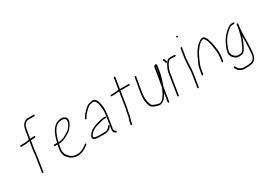

<svg xmlns="http://www.w3.org/2000/svg" viewBox="-15 -1445 3180 2317"><g transform="rotate(-30 1575.0 -286.0)"><path d="M114.3 -422H152.3C181 -422 205.1 -424.7 224.6 -430C228.6 -430 231.7 -430.3 233.8 -431L223.9 -369C222.5 -359.7 220.5 -349.7 218.2 -339L209.6 -266L200.7 -197L173.8 -27C173.4 -24.3 174 -22 175.7 -20C177.4 -18 179.5 -17 182.2 -17C184.9 -17 187.4 -18 189.7 -20C192 -22 193.4 -24.3 193.8 -27L220.7 -197L229.6 -266L238 -338C240.5 -349.3 242.5 -359.7 243.9 -369L254.1 -433H270.6C280.2 -433 294.2 -434 312.6 -436C319.3 -436.7 322.7 -440.3 322.8 -447C322.9 -453.7 319.5 -456.7 312.7 -456C296.4 -454 277.9 -453 257.2 -453L274.8 -564C277.2 -578.9 279.8 -590.2 282.7 -598C284.5 -602.7 287 -609.9 290.5 -619.6C293.9 -629.4 302.7 -640.1 316.8 -651.6C323.1 -656.7 332.6 -660.5 345.5 -663H424.5L432.4 -662C438.1 -660.7 442.1 -663.3 444.1 -670C446.2 -676.7 444 -680.7 437.5 -682H429.5C424.3 -682.7 419.3 -683 414.7 -683H359.7C337.4 -683 319.1 -677.2 304.9 -665.5C286.7 -650.6 275.3 -635.4 270.7 -620C263.3 -602.9 258 -584.2 254.8 -564L236.9 -451C206 -445 178.8 -442 155.5 -442H117.5C110.8 -442 107 -438.7 105.9 -432C104.9 -425.3 107.7 -422 114.3 -422Z M531.6 -247C537 -268.3 541.9 -286.7 546.3 -302C568.2 -370.6 595.5 -415.2 624.4 -436C633.3 -443.3 646.7 -449.3 664.4 -454C697.2 -462.4 721.8 -460.4 738.5 -448C759.4 -428.8 756.4 -396.8 727.8 -352C714.8 -329.5 690.7 -308.5 655.5 -289C649.5 -285.7 642.4 -281.7 634.1 -277C603.1 -257 571.5 -247 536.6 -247ZM470.5 -227H506.5C499.4 -195 495.1 -172.3 493.7 -159C492.2 -145.7 492.5 -132.3 494.3 -119C496.5 -91.7 505.5 -69.5 521.3 -52.5C528.4 -44.8 535.7 -37.3 543.2 -30C555.6 -14.8 575.1 -2.8 603.3 6C620.3 11.3 636.5 14 651.8 14C695.5 14 742.7 -2.3 784.2 -35L805.9 -52C812 -56.7 813.2 -61.5 809.7 -66.5C806.1 -71.5 801.3 -71.7 795.3 -67L773.6 -50C735.9 -20.7 693.1 -6 654.6 -6C622.4 -6 594.9 -14.2 572 -30.5C563.2 -36.8 551.8 -50.9 532.8 -72.7C523.1 -83.8 516.9 -100.9 514.1 -124C511.7 -144.4 515.8 -178.8 526.5 -227H533.5C568.8 -227 602.6 -237.7 638 -259C645.8 -263.7 655.6 -269.1 667.4 -275.3C679.2 -281.4 688.9 -287.8 696.5 -294.5C701.5 -298.8 706.4 -303 711.2 -307C716.1 -311 723.2 -319.2 732.4 -331.5C743.3 -343.8 753.4 -360.7 762.2 -382C779.9 -420.7 774.6 -448.3 748.7 -465C731.1 -480.5 702.8 -483.4 663.7 -473.5C644 -468.5 628.7 -461.5 618 -452.5C593.8 -436.2 571 -407 550.3 -365C537.8 -339.5 524.9 -300.2 511.6 -247H473.6C467 -247 463.1 -243.7 462 -237C461 -230.3 463.8 -227 470.5 -227Z M1179.7 -222C1180.1 -224.7 1179.5 -227 1177.8 -229C1176.1 -231 1174 -232 1171.3 -232H1146.3C1135.3 -232 1118.5 -228.6 1095.7 -221.8C1079.6 -217 1066.8 -213.7 1057.1 -212C1016.8 -202.3 982.4 -186.6 953.7 -165C932.3 -148.8 916.2 -128.5 905.5 -104C902.9 -98 903 -90.5 906 -81.5C908.9 -72.5 913.3 -66.7 919.2 -64C925.1 -61.3 933.7 -58.7 944.9 -56C956.2 -53.3 992.8 -52 1054.8 -52C1084.6 -52 1108.2 -57 1125.7 -67C1143.4 -77.2 1156 -90.8 1163.7 -108C1167.3 -114 1166.1 -118.2 1160.1 -120.5C1154.2 -122.8 1149.7 -121 1146.8 -115L1142.7 -108C1137.6 -99 1127.1 -89.9 1111.1 -80.5C1101.4 -74.8 1083.7 -72 1058 -72H1003C988.6 -72 975.2 -72.7 962.8 -74C941.1 -76.3 928.7 -81.8 925.4 -90.5C923.7 -94.8 923.4 -98 924.4 -100L931 -113.5C933.5 -118.5 938.7 -125.2 946.7 -133.5C954.7 -141.8 960.9 -147.3 965.3 -150C979.5 -164.3 1003.1 -176.5 1036.1 -186.5C1043.8 -188.8 1054 -191.4 1066.7 -194.3C1079.3 -197.2 1094.7 -201.4 1112.8 -207C1123.7 -210.3 1133.8 -212 1143.1 -212H1168.1C1170.8 -212 1173.3 -213 1175.6 -215C1177.9 -217 1179.3 -219.3 1179.7 -222ZM953.5 -318.5C959.5 -316.2 964.3 -318.3 968 -325L973.9 -337C980.5 -349.5 989.2 -361.8 1000.3 -374C1006.3 -380.7 1011.4 -386.3 1015.5 -391C1019.5 -395.7 1024.3 -400.3 1029.7 -405C1035.1 -409.7 1040.9 -415 1047.2 -421C1064 -439.5 1084 -450.2 1107.3 -453C1112.7 -453.7 1118.2 -454.5 1123.7 -455.5C1129.2 -456.5 1134.9 -456.8 1140.9 -456.5C1146.8 -456.2 1153.4 -452.4 1160.6 -445.1C1167.9 -437.9 1174.8 -423.6 1181.5 -402.4C1186 -387.9 1190 -357.9 1193.5 -312.3C1194.9 -293.9 1192.4 -264.1 1185.9 -223L1159.6 -57C1156.3 -36.1 1162.1 -20.1 1177 -9L1187.5 0C1192.2 4 1197 3.3 1201.9 -2C1206.7 -7.3 1206.8 -12 1202.1 -16L1190.5 -25C1181 -32.5 1177.4 -43.1 1179.6 -57L1205.9 -223C1207.9 -235.7 1210.4 -261.6 1213.5 -300.7C1215.2 -323.2 1212.5 -353 1205.3 -390C1201.2 -420.6 1189.2 -446.3 1169.5 -467C1163.8 -473 1155.9 -476 1145.9 -476C1124.9 -477.8 1098.8 -472.2 1067.6 -459.4C1058.5 -455.7 1047.2 -447.4 1033.9 -434.5C1028 -428.8 1022.3 -423.5 1016.8 -418.5C1011.4 -413.5 1006.4 -408.5 1002 -403.5C997.5 -398.5 990.2 -390.5 980.2 -379.4C970.1 -368.3 962 -356.1 955.9 -343L950 -331C946.4 -325 947.5 -320.8 953.5 -318.5Z M1414.8 -425H1366.8C1364.1 -425 1361.7 -424 1359.3 -422C1357 -420 1355.7 -417.7 1355.2 -415C1354.8 -412.3 1355.4 -410 1357.1 -408C1358.8 -406 1361 -405 1363.6 -405H1411.6C1416.3 -405 1421.4 -405.5 1426.9 -406.5C1432.4 -407.5 1437.8 -408.3 1443.3 -409C1454.2 -410.3 1463.3 -411 1470.6 -411L1435.9 -192L1424.9 -148L1416.8 -96.5C1415.4 -87.5 1413.8 -80.8 1412.1 -76.5C1410.4 -72.2 1407.7 -65.1 1403.9 -55.2C1400.1 -45.3 1397.7 -34.3 1396.5 -22C1396 -16.7 1394.6 -11 1392.3 -5L1388.7 5C1386.3 11.7 1388.4 15.5 1394.9 16.5C1401.4 17.5 1405.8 15 1408.1 9L1410.7 -1C1413.8 -8.3 1416.2 -18.1 1417.8 -30.3C1419.4 -42.4 1423.8 -56.7 1431.1 -73C1433.1 -77.7 1435 -85.3 1436.7 -96L1444.8 -147L1455.9 -192L1490.6 -411H1611.6C1618.3 -411 1622.1 -414.3 1623.2 -421C1624.2 -427.7 1621.4 -431 1614.8 -431H1493.8L1518 -584C1518.4 -586.7 1517.8 -589 1516.1 -591C1514.4 -593 1512.2 -594 1509.6 -594C1506.9 -594 1504.4 -593 1502.1 -591C1499.8 -589 1498.4 -586.7 1498 -584L1473.8 -431H1464.8Z M1983.5 -317C1984.2 -321.7 1985.2 -326.7 1986.3 -332C1987.5 -337.3 1988.5 -342.3 1989.2 -347L2003.9 -440C2004.6 -444 2005.9 -448 2007.8 -452L1997.7 -388C1992.7 -356.7 1988 -333 1983.5 -317ZM1957.9 -288 1943.3 -196C1940.2 -189.3 1937.6 -183.3 1935.4 -178C1933.3 -172.7 1927.8 -160.3 1919 -140.8C1910.3 -121.3 1898.8 -102.4 1884.6 -84C1860.7 -49.8 1833.5 -36.5 1806.5 -44C1801.7 -45.3 1796.4 -46.7 1790.6 -48C1784.8 -49.3 1779.2 -51.2 1773.8 -53.5C1741.1 -64.2 1722.8 -75.7 1719.4 -88C1716.9 -93.3 1714.2 -101.3 1711.2 -112C1698 -154.9 1695.2 -199.9 1702.6 -247L1716.2 -333L1727.1 -389L1739 -464C1739.4 -466.7 1738.8 -469 1737.1 -471C1735.4 -473 1733.2 -474 1730.6 -474C1727.9 -474 1725.4 -473 1723.1 -471C1720.8 -469 1719.4 -466.7 1719 -464L1707.1 -389L1696.2 -333L1682.6 -247C1673.1 -187.1 1678.9 -130.8 1699.9 -78C1704.5 -66.1 1720.6 -53.6 1748.1 -40.5C1760 -34.9 1778.4 -29.4 1801.8 -24C1815 -19.4 1829.8 -21.7 1848.2 -31C1874.3 -40.8 1898.3 -65.2 1920.2 -104C1926.2 -114.7 1930.1 -121.3 1931.9 -124L1912.7 -3C1911.7 3.7 1914.5 7 1921.1 7C1927.8 7 1931.7 3.7 1932.7 -3L1963 -194L1973.4 -222C1995.3 -284.4 2010.1 -339.7 2017.7 -388L2026.3 -442C2027.4 -449.3 2028 -455.3 2028.1 -460C2027 -470 2021.1 -474.7 2010.3 -474C1996.2 -472.9 1987.4 -461.6 1983.9 -440L1969.2 -347C1967.6 -337 1965.7 -327 1963.5 -317C1961.2 -307 1959.3 -297.3 1957.9 -288Z M2142.4 -424.5C2149.1 -426.8 2151.9 -431 2150.8 -437C2145.8 -454.7 2142.7 -464.7 2141.6 -467L2136.2 -477C2133.7 -482.3 2129.3 -483.3 2123.1 -480C2117 -476.7 2115.4 -472 2118.4 -466L2122.8 -456C2126.2 -449.3 2128.9 -440.7 2130.7 -430C2131.8 -424 2135.7 -422.2 2142.4 -424.5ZM2059.8 -1C2062.4 -1 2064.9 -2 2067.3 -4C2069.6 -6 2070.9 -8.3 2071.4 -11L2117.6 -303C2119.9 -317.3 2122.8 -328.6 2126.5 -337C2129.1 -343 2132.3 -350.7 2136.1 -360.2C2139.9 -369.7 2144 -378.5 2148.3 -386.5C2162.1 -411.8 2174.5 -428 2185.7 -435C2191 -438.3 2200.2 -440 2213.3 -440H2228.3C2240.3 -440 2253.2 -439 2266.8 -437C2273.3 -435.7 2277.5 -438.3 2279.6 -445C2281.7 -451.7 2279.5 -455.7 2273 -457C2259.3 -459 2245.5 -460 2231.5 -460H2216.5C2198.7 -460 2184.5 -456.7 2173.9 -450C2156.5 -438.3 2139.5 -414.2 2122.9 -377.5C2120.3 -371.8 2116.3 -363 2110.7 -351C2105.1 -339 2100.8 -323 2097.6 -303L2051.4 -11C2050.9 -8.3 2051.6 -6 2053.3 -4C2054.9 -2 2057.1 -1 2059.8 -1Z M2384.7 -500C2378.1 -500 2374.2 -496.7 2373.1 -490L2353.7 -367.5C2352.3 -358.5 2351.3 -348.8 2350.7 -338.5C2350 -328.2 2349.3 -318.7 2348.6 -310C2347.9 -301.3 2347.2 -292.3 2346.4 -283C2345.6 -273.7 2345 -262.5 2344.6 -249.5C2344.2 -236.5 2343.6 -221.6 2343 -204.8C2342.3 -188 2339.5 -164.1 2334.6 -133L2309.7 24C2309.3 26.7 2309.9 29 2311.6 31C2313.3 33 2315.5 34 2318.2 34C2320.8 34 2323.3 33 2325.6 31C2327.9 29 2329.3 26.7 2329.7 24L2354.6 -133C2359.6 -164.6 2362.5 -190.4 2363.4 -210.5C2364 -224.8 2364.5 -238.5 2364.9 -251.5C2365.3 -264.5 2366.2 -279.6 2367.7 -296.7C2369.1 -313.9 2370.2 -328.3 2370.9 -340C2371.5 -350 2372.5 -359.3 2373.8 -368L2393.1 -490C2394.2 -496.7 2391.4 -500 2384.7 -500ZM2400.2 -642C2394.8 -637.3 2394.5 -632.2 2399.3 -626.5C2404 -620.8 2409.1 -620.3 2414.5 -625C2419.9 -629.7 2420.3 -634.8 2415.5 -640.5C2410.7 -646.2 2405.6 -646.7 2400.2 -642Z M2442.2 -74C2444.9 -74 2447.4 -75 2449.7 -77C2452 -79 2453.4 -81.3 2453.8 -84L2463.6 -146C2468.3 -175.4 2476.8 -203.1 2489.3 -229C2493.7 -238.3 2500.1 -252.8 2508.4 -272.3C2516.7 -291.9 2524.7 -308.5 2532.5 -322C2538.4 -330 2543.9 -339 2548.8 -349C2555.6 -360 2567.1 -375.6 2583.4 -395.8C2591.9 -406.3 2598.8 -413.7 2604.2 -418C2621.8 -435.2 2636.7 -444.9 2649.5 -447C2653.7 -447.7 2658.2 -448.5 2663.1 -449.5C2668 -450.5 2672.8 -447 2678.3 -439C2699.9 -413.3 2714.6 -369 2722.2 -306C2724.2 -289.3 2725.8 -278 2726.8 -272C2735.1 -231.7 2734.7 -183 2725.7 -126L2721.7 -101C2721.3 -98.3 2722 -96 2723.6 -94C2725.3 -92 2727.5 -91 2730.2 -91C2732.8 -91 2735.3 -92 2737.6 -94C2740 -96 2741.3 -98.3 2741.7 -101L2745.7 -126C2753.5 -175.4 2755.2 -218.6 2750.7 -255.5C2749.7 -263.8 2748.5 -271 2747.1 -277C2745.7 -283 2744.1 -294.7 2742.2 -312C2738.6 -344.3 2728.6 -382.3 2712.2 -426C2698.2 -451.3 2685.6 -465.5 2675.8 -468.5C2671.3 -470.2 2660.7 -469 2644.2 -465C2636 -462.9 2625 -456.4 2611.3 -445.4C2596.9 -436.3 2585.6 -426.8 2577.5 -417C2572.6 -411 2565.8 -403 2557.3 -393.1C2548.7 -383.2 2540.3 -371 2532 -356.5C2526.4 -346.8 2520.8 -337.4 2514.9 -328.3C2509.1 -319.2 2499.2 -298.2 2485.1 -265.5C2480.3 -254.5 2473.5 -240.2 2464.7 -222.5C2455.9 -204.8 2448.9 -179.3 2443.6 -146L2433.8 -84C2433.4 -81.3 2434 -79 2435.7 -77C2437.4 -75 2439.6 -74 2442.2 -74Z M3081.5 -442H3056.5C3048.5 -442 3040.1 -440.5 3031.3 -437.5C3022.5 -434.5 3008.7 -426.1 2990 -412.3C2971.2 -398.6 2949.5 -377.3 2924.7 -348.5C2914.1 -336.2 2901.4 -317 2886.5 -291.1C2871.7 -265.1 2859.7 -238.4 2850.4 -211C2847.3 -201.7 2844.7 -193 2842.8 -185C2840.9 -177 2839 -167.5 2837.3 -156.5C2835.5 -145.5 2836.8 -134.3 2841 -123C2850.8 -94.4 2871.6 -72 2903.4 -56C2921.6 -49.2 2947.4 -49 2980.8 -55.5C2992.8 -57.8 3004.7 -66.7 3016.5 -82C3044.3 -122.8 3069 -177.8 3090.6 -247C3092 -242.9 3091.2 -191.4 3088.1 -92.5C3087.7 -76.8 3086.7 -62.5 3085.3 -49.5C3083.9 -36.5 3082.9 -24.8 3082.3 -14.5C3081.7 -4.2 3080.7 5 3079.4 13C3075.7 36.9 3064.4 56.5 3045.6 72C3038.3 78 3031.6 81.5 3025.4 82.5C3019.3 83.5 3012.7 84.8 3005.8 86.5C2998.9 88.2 2991.3 89.3 2983.2 90L2942.1 91H2922.1C2906.1 91 2892.6 88 2881.5 82C2862.8 72.7 2849.2 59.7 2840.7 43L2832.2 27C2829.2 21 2824.7 20 2818.7 24C2812.7 28 2811 32.7 2813.5 38L2821.9 54C2828.1 65.3 2835.6 75 2844.4 83C2853.3 89.7 2863.4 96 2874.6 102C2885.9 108 2900.6 111 2918.9 111H2938.9C2970.4 111 2993 109.5 3006.6 106.5C3014.2 104.8 3022 103.2 3029.9 101.5C3037.9 99.8 3046.8 95 3056.7 87C3083.9 63.5 3099.2 28.8 3102.7 -17C3103.6 -29 3104.8 -41.8 3106.2 -55.4C3107.6 -69 3108.9 -98.8 3110 -145C3110.4 -162.3 3110.6 -189.4 3110.8 -226.3C3110.9 -263.2 3112.2 -295.8 3114.8 -324L3120.1 -370C3120.9 -379.3 3122.1 -389 3123.7 -399L3125.1 -408L3114.8 -406C3112.3 -407.3 3109.6 -408 3106.6 -408H3105.1L3094.8 -343C3093.3 -333.7 3091.3 -323.8 3088.7 -313.5C3086 -303.2 3081.7 -286.1 3075.7 -262.3C3069.7 -238.5 3059.8 -211 3046 -180C3019.7 -113.6 2997.2 -78.6 2978.4 -75C2949.2 -69 2927.9 -69 2914.4 -75C2887.5 -87.4 2869.4 -106.2 2860.3 -131.5C2857.1 -140.5 2856.9 -154.1 2859.8 -172.3C2862.7 -190.4 2872.9 -219.3 2890.5 -259C2916.1 -316.7 2958 -366.7 3016.1 -409C3027.9 -417.7 3040.4 -422 3053.3 -422H3078.3C3085 -422 3088.9 -425.3 3089.9 -432C3091 -438.7 3088.2 -442 3081.5 -442Z"/></g></svg>

Font: Proton
Style: RgCndIt
Weight: 500
Version: Version 1.017